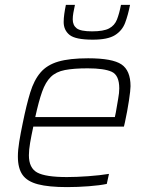

<svg xmlns="http://www.w3.org/2000/svg" viewBox="-20 -756 604 784"><path d="M254 8Q179 8 135 -3.5Q91 -15 72 -42Q53 -69 53 -117Q53 -143 58.5 -177Q64 -211 73 -254Q88 -328 103.5 -378.5Q119 -429 145.5 -460Q172 -491 218 -504.5Q264 -518 340 -518Q439 -518 476 -493Q513 -468 513 -404Q513 -388 506.5 -345Q500 -302 490 -256L486 -239H116Q108 -202 103 -173Q98 -144 98 -122Q98 -70 132 -51.5Q166 -33 253 -33Q292 -33 340.5 -36.5Q389 -40 425 -46L416 -5Q388 1 342.5 4.5Q297 8 254 8ZM124 -278H449L453 -297Q458 -328 462.5 -352.5Q467 -377 467 -395Q467 -449 436 -463Q405 -477 338 -477Q281 -477 245 -470Q209 -463 187.5 -442Q166 -421 152 -381.5Q138 -342 124 -278ZM359 -594Q288 -594 264 -613.5Q240 -633 240 -666Q240 -681 242.5 -699Q245 -717 249 -736H286Q282 -718 279.5 -703.5Q277 -689 277 -677Q277 -653 293 -640.5Q309 -628 356 -628Q403 -628 425.5 -640Q448 -652 457.5 -676Q467 -700 474 -736H511Q503 -695 491 -663Q479 -631 449.5 -612.5Q420 -594 359 -594Z"/></svg>

Font: Saira ExtraLight
Style: Italic
Weight: 200
Italic angle: -12°
Designer: Hector Gatti with collaboration of the Omnibus-Type team
Foundry: Omnibus-Type
Version: Version 1.100; ttfautohint (v1.8.3)